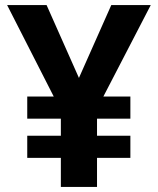

<svg xmlns="http://www.w3.org/2000/svg" viewBox="-20 -734 621 754"><path d="M290 -428 417 -714H572L386 -355H492V-268H361V-201H492V-114H361V0H219V-114H87V-201H219V-268H87V-355H191L8 -714H163Z"/></svg>

Font: Noto Sans Cherokee
Style: Bold
Weight: 700
Designer: Monotype Design Team
Foundry: Monotype Imaging Inc.
Version: Version 2.001; ttfautohint (v1.8.4.7-5d5b)